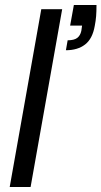

<svg xmlns="http://www.w3.org/2000/svg" viewBox="-20 -752 408 772"><path d="M19 0 146 -715H230L103 0ZM245 -550 252 -590Q278 -590 290.5 -599.5Q303 -609 307 -628L310 -649H262L277 -732H368Q368 -706 366.5 -687Q365 -668 361 -648Q352 -596 322 -573Q292 -550 245 -550Z"/></svg>

Font: DM Sans 28pt
Style: Italic
Weight: 400
Italic angle: -10°
Version: Version 4.004;gftools[0.9.30]